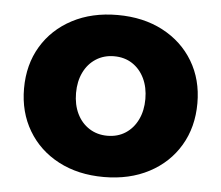

<svg xmlns="http://www.w3.org/2000/svg" viewBox="-44 -575 738 640"><g transform="rotate(5 325.0 -255.0)"><path d="M325 16Q239 16 173.5 -18.5Q108 -53 71.5 -114.5Q35 -176 35 -255Q35 -335 71.5 -396Q108 -457 173.5 -491.5Q239 -526 325 -526Q411 -526 476.5 -491.5Q542 -457 578.5 -396Q615 -335 615 -256Q615 -176 578.5 -114.5Q542 -53 476.5 -18.5Q411 16 325 16ZM325 -122Q360 -122 386 -139Q412 -156 426.5 -186Q441 -216 441 -255Q441 -294 426.5 -324Q412 -354 386 -371Q360 -388 325 -388Q291 -388 264.5 -371Q238 -354 223.5 -324Q209 -294 209 -255Q209 -216 223.5 -186Q238 -156 264.5 -139Q291 -122 325 -122Z"/></g></svg>

Font: Wix Madefor Display ExtraBold
Style: Regular
Weight: 800
Designer: Dalton Maag Ltd
Foundry: Dalton Maag Ltd
Version: Version 3.100